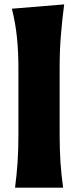

<svg xmlns="http://www.w3.org/2000/svg" viewBox="-20 -871 362 891"><path d="M49.8 0Q57.6 -60.1 61.5 -116.9Q65.4 -173.8 65.4 -244.6V-560.5Q65.4 -629.4 58.8 -695.8Q52.2 -762.2 35.2 -830.6L277.8 -850.6Q269 -783.7 262.9 -711.4Q256.8 -639.2 256.8 -560.5V-244.6Q256.8 -173.8 260.7 -116.9Q264.6 -60.1 272.9 0Z"/></svg>

Font: Pinar-DS4-FD ExtraBold
Style: Regular
Weight: 800
Designer: Amin Abedi
Version: Version 3.000